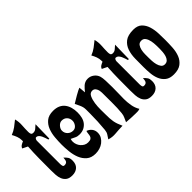

<svg xmlns="http://www.w3.org/2000/svg" viewBox="-46 -1013 1432 1432"><g transform="rotate(-45 669.5 -297.0)"><path d="M20 -535Q49 -546 72.5 -563.5Q96 -581 119 -600Q128 -567 125.5 -532.5Q123 -498 123 -464Q123 -451 127 -442Q131 -433 146 -433Q164 -433 176.5 -444.5Q189 -456 202 -467L199 -318H189Q186 -327 182 -340Q178 -353 172 -365.5Q166 -378 157.5 -386.5Q149 -395 137 -395Q130 -395 126 -386.5Q122 -378 122 -372V-127Q122 -118 124.5 -107.5Q127 -97 139 -97Q151 -97 157.5 -101Q164 -105 167 -111.5Q170 -118 171 -126.5Q172 -135 173 -144Q190 -128 198 -115.5Q206 -103 206 -79Q206 -42 184.5 -22Q163 -2 127 -2Q95 -2 77.5 -15Q60 -28 51.5 -48.5Q43 -69 41.5 -94.5Q40 -120 40 -144Q40 -206 40.5 -266.5Q41 -327 45 -389Q34 -394 24.5 -399Q15 -404 4 -409Q9 -423 21 -430.5Q33 -438 46 -443V-453Q46 -475 38.5 -495.5Q31 -516 20 -535Z M365 -445Q397 -445 420 -434.5Q443 -424 457.5 -405Q472 -386 479 -361Q486 -336 486 -307Q486 -281 480.5 -258Q475 -235 462 -218Q449 -201 429 -190.5Q409 -180 381 -180Q359 -180 344 -187.5Q329 -195 310 -204Q308 -198 307 -191.5Q306 -185 306 -179Q306 -163 312 -147.5Q318 -132 328.5 -120Q339 -108 353 -100.5Q367 -93 384 -93Q405 -93 414 -99.5Q423 -106 426 -116Q429 -126 430 -138.5Q431 -151 435 -163Q458 -155 472 -137Q486 -119 486 -94Q486 -70 475 -51.5Q464 -33 447 -20Q430 -7 408.5 -0.5Q387 6 365 6Q320 6 293.5 -17Q267 -40 253.5 -74Q240 -108 236 -148Q232 -188 232 -221Q232 -256 235.5 -295.5Q239 -335 252 -368Q265 -401 291.5 -423Q318 -445 365 -445ZM307 -293Q307 -268 324.5 -251Q342 -234 367 -234Q389 -234 402.5 -252Q416 -270 416 -290Q416 -315 400.5 -331.5Q385 -348 359 -348Q339 -348 323 -330Q307 -312 307 -293Z M631 -374Q640 -385 649 -395.5Q658 -406 667.5 -414Q677 -422 689 -427Q701 -432 717 -432Q743 -432 765 -416Q787 -400 795 -374Q800 -358 801.5 -325.5Q803 -293 803 -257Q803 -221 802 -187Q801 -153 801 -134Q801 -100 807 -64.5Q813 -29 831 0Q818 5 806.5 5Q795 5 785 5Q761 5 737.5 3.5Q714 2 690 0Q698 -19 705.5 -34.5Q713 -50 715 -71Q720 -120 719.5 -177Q719 -234 719 -283Q719 -292 717 -303Q715 -314 710 -323.5Q705 -333 697.5 -339Q690 -345 678 -345Q654 -345 642.5 -320.5Q631 -296 626.5 -264Q622 -232 622.5 -199Q623 -166 623 -150Q623 -126 624 -108Q625 -90 628 -73Q631 -56 637 -39Q643 -22 653 0Q613 1 575.5 4.5Q538 8 506 -3Q517 -20 526.5 -34.5Q536 -49 538 -71Q542 -113 544 -153Q546 -193 546 -235Q546 -262 546 -277Q546 -292 543 -304Q540 -316 534 -329.5Q528 -343 516 -367Q523 -371 539 -381Q555 -391 572.5 -401Q590 -411 605.5 -419Q621 -427 626 -428Q628 -414 628.5 -401Q629 -388 631 -374Z M859 -535Q888 -546 911.5 -563.5Q935 -581 958 -600Q967 -567 964.5 -532.5Q962 -498 962 -464Q962 -451 966 -442Q970 -433 985 -433Q1003 -433 1015.5 -444.5Q1028 -456 1041 -467L1038 -318H1028Q1025 -327 1021 -340Q1017 -353 1011 -365.5Q1005 -378 996.5 -386.5Q988 -395 976 -395Q969 -395 965 -386.5Q961 -378 961 -372V-127Q961 -118 963.5 -107.5Q966 -97 978 -97Q990 -97 996.5 -101Q1003 -105 1006 -111.5Q1009 -118 1010 -126.5Q1011 -135 1012 -144Q1029 -128 1037 -115.5Q1045 -103 1045 -79Q1045 -42 1023.5 -22Q1002 -2 966 -2Q934 -2 916.5 -15Q899 -28 890.5 -48.5Q882 -69 880.5 -94.5Q879 -120 879 -144Q879 -206 879.5 -266.5Q880 -327 884 -389Q873 -394 863.5 -399Q854 -404 843 -409Q848 -423 860 -430.5Q872 -438 885 -443V-453Q885 -475 877.5 -495.5Q870 -516 859 -535Z M1216 -450Q1260 -450 1283.5 -427Q1307 -404 1317.5 -370Q1328 -336 1329.5 -297Q1331 -258 1331 -227Q1331 -188 1328.5 -147.5Q1326 -107 1313 -74Q1300 -41 1272.5 -20Q1245 1 1195 1Q1153 1 1128.5 -18Q1104 -37 1091.5 -66.5Q1079 -96 1076 -131.5Q1073 -167 1073 -199Q1073 -242 1073.5 -286.5Q1074 -331 1086.5 -367.5Q1099 -404 1128.5 -427Q1158 -450 1216 -450ZM1149 -221Q1149 -208 1150 -187.5Q1151 -167 1156 -147.5Q1161 -128 1171.5 -114Q1182 -100 1201 -100Q1220 -100 1231 -112Q1242 -124 1247 -141Q1252 -158 1253.5 -176.5Q1255 -195 1255 -209Q1255 -223 1254.5 -246.5Q1254 -270 1249.5 -293Q1245 -316 1233.5 -333Q1222 -350 1201 -350Q1179 -350 1168.5 -335.5Q1158 -321 1153.5 -300.5Q1149 -280 1149 -258Q1149 -236 1149 -221Z"/></g></svg>

Font: Fette Mikado
Style: Regular
Weight: 400
Designer: Peter Wiegel
Foundry: Peter Wiegel
Version: Version 1.000